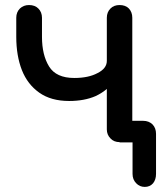

<svg xmlns="http://www.w3.org/2000/svg" viewBox="-20 -567 643 766"><path d="M557.6 178.7Q537.1 178.7 523.4 164.1Q508.8 149.4 508.8 127Q508.8 85 508.8 1Q496.1 1 457 1Q457 -20.5 457 -85Q480.5 -85 550.8 -85Q574.2 -85 588.9 -70.3Q602.5 -55.7 602.5 -33.2Q602.5 20.5 602.5 127Q602.5 149.4 590.8 164.1Q578.1 178.7 557.6 178.7ZM255.9 -164.1Q183.6 -164.1 136.7 -197.3Q89.8 -230.5 67.4 -287.1Q44.9 -344.7 44.9 -419.9Q44.9 -445.3 44.9 -496.1Q44.9 -518.6 59.6 -533.2Q74.2 -546.9 95.7 -546.9Q119.1 -546.9 132.8 -533.2Q147.5 -518.6 147.5 -496.1Q147.5 -470.7 147.5 -419.9Q147.5 -347.7 175.8 -301.8Q204.1 -255.9 276.4 -255.9Q333 -255.9 369.1 -275.4Q406.2 -293.9 406.2 -324.2Q423.8 -324.2 459 -324.2Q459 -277.3 432.6 -241.2Q407.2 -205.1 361.3 -183.6Q316.4 -164.1 255.9 -164.1ZM457 0Q434.6 0 420.9 -14.6Q406.2 -29.3 406.2 -50.8Q406.2 -199.2 406.2 -496.1Q406.2 -518.6 420.9 -533.2Q434.6 -546.9 457 -546.9Q480.5 -546.9 494.1 -533.2Q507.8 -518.6 507.8 -496.1Q507.8 -347.7 507.8 -50.8Q507.8 -29.3 494.1 -14.6Q480.5 0 457 0Z"/></svg>

Font: Abed
Style: Bold
Weight: 700
Designer: Johan Aakerlund
Version: Version 3.105